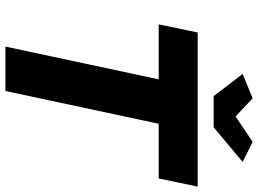

<svg xmlns="http://www.w3.org/2000/svg" viewBox="-142 -811 953 709"><g transform="rotate(90 334.5 -456.5)"><path d="M253 -876 343 -913 410 -850 504 -913 578 -876 450 -769H335ZM273 -566H70L100 -710H669L639 -566H437L316 0H152Z"/></g></svg>

Font: Raleway-v4020 ExtraBold
Style: Italic
Weight: 800
Italic angle: -12°
Designer: Matt McInerney, Pablo Impallari, Rodrigo Fuenzalida
Foundry: Matt McInerney, Pablo Impallari, Rodrigo Fuenzalida
Version: Version 4.020;PS 004.020;hotconv 1.0.88;makeotf.lib2.5.64775